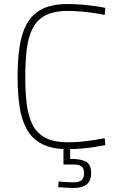

<svg xmlns="http://www.w3.org/2000/svg" viewBox="-20 -729 585 950"><path d="M316 9Q239 9 190 -15.5Q141 -40 114.5 -86Q88 -132 77.5 -198Q67 -264 67 -347Q67 -429 76.5 -495.5Q86 -562 112 -610Q138 -658 187 -683.5Q236 -709 316 -709Q351 -709 385 -706Q419 -703 448.5 -699Q478 -695 501 -690L498 -655Q477 -660 445.5 -664.5Q414 -669 380 -672Q346 -675 316 -675Q246 -675 203.5 -652Q161 -629 140 -585.5Q119 -542 112 -482Q105 -422 105 -347Q105 -272 112.5 -212.5Q120 -153 141.5 -111Q163 -69 205 -47Q247 -25 316 -25Q348 -25 380 -28Q412 -31 442 -35.5Q472 -40 498 -45L501 -11Q476 -6 446 -1.5Q416 3 383 6Q350 9 316 9ZM349 201Q325 201 302.5 199.5Q280 198 268 197L270 169Q280 170 293.5 171Q307 172 321.5 172.5Q336 173 348 173Q370 173 383 163Q396 153 396 127Q396 104 383 94.5Q370 85 348 85H294V-1H327V57Q380 57 405.5 71Q431 85 431 127Q431 167 408 184Q385 201 349 201Z"/></svg>

Font: TitilliumWeb ExtraLight
Style: Regular
Weight: 400
Designer: Mohamed Gaber, Accademia di Belle Arti di Urbino and others
Foundry: Kief Type Foundry, Accademia di Belle Arti di Urbino and others
Version: Version 3.000; ttfautohint (v1.8.2)